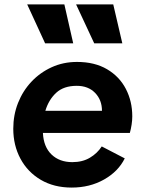

<svg xmlns="http://www.w3.org/2000/svg" viewBox="-20 -836 653 868"><path d="M304 12Q224 12 164.5 -23Q105 -58 72.5 -118.5Q40 -179 40 -254Q40 -316 61.5 -370.5Q83 -425 122 -466.5Q161 -508 213.5 -532Q266 -556 328 -556Q408 -556 464 -523Q520 -490 549 -434Q578 -378 578 -310Q578 -292 575 -272.5Q572 -253 567 -235H174Q177 -172 213 -137.5Q249 -103 307 -103Q353 -103 386.5 -123Q420 -143 440 -174L544 -120Q515 -61 450.5 -24.5Q386 12 304 12ZM327 -448Q268 -448 234 -416.5Q200 -385 185 -335H441Q441 -384 410 -416Q379 -448 327 -448ZM184 -640 103 -816H271L311 -640ZM406 -640 324 -816H492L533 -640Z"/></svg>

Font: Plus Jakarta Sans
Style: Bold Italic
Weight: 700
Italic angle: -8°
Designer: Gumpita Rahayu
Foundry: Tokotype
Version: Version 2.071; ttfautohint (v1.8.4.7-5d5b);gftools[0.9.29]